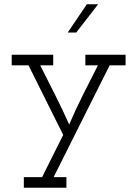

<svg xmlns="http://www.w3.org/2000/svg" viewBox="-20 -632 645 902"><path d="M292 250V200H232Q298 68 363.5 -62.5Q429 -193 495 -325H570V-375H381V-325H440Q404 -255 369 -185Q334 -115 305 -47Q274 -117 239 -186Q204 -255 169 -325H230V-375H35V-325H114Q155 -243 195.5 -161.5Q236 -80 277 2Q252 51 227.5 100.5Q203 150 178 200H92V250ZM338 -479Q364 -512 389.5 -545.5Q415 -579 441 -612H388Q365 -579 343 -545.5Q321 -512 298 -479Z"/></svg>

Font: Josefin Slab Medium
Style: Regular
Weight: 500
Designer: Santiago Orozco
Foundry: Typemade
Version: Version 2.000